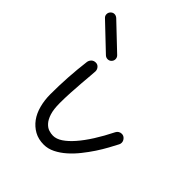

<svg xmlns="http://www.w3.org/2000/svg" viewBox="-161 -464 554 554"><g transform="rotate(45 116.5 -186.5)"><path d="M19 -97.2Q19 -167.5 27.8 -237.3Q28.8 -244.1 33.9 -249.3Q39.1 -254.4 47.4 -254.4Q54.7 -254.4 59.6 -248.8Q64.5 -243.2 64.5 -235.8Q64.5 -232.9 63.2 -218.3Q62 -203.6 60.3 -183.3Q58.6 -163.1 57.4 -140.4Q56.2 -117.7 56.2 -98.6Q56.2 -72.8 61.3 -56.9Q66.4 -41 74.5 -32.2Q82.5 -23.4 91.6 -20.5Q100.6 -17.6 108.9 -17.6Q122.6 -17.6 137.2 -27.3Q151.9 -37.1 167.2 -54.7Q182.6 -72.3 198.2 -96.9Q213.9 -121.6 229 -151.9Q231.4 -156.7 235.8 -159.4Q240.2 -162.1 245.6 -162.1Q253.4 -162.1 258.5 -156.2Q263.7 -150.4 263.7 -143.6Q263.7 -138.7 261.7 -135.3Q255.9 -124 247.1 -107.9Q238.3 -91.8 227.1 -74.7Q215.8 -57.6 202.4 -40.8Q189 -23.9 173.8 -10.5Q158.7 2.9 142.1 11.2Q125.5 19.5 108.4 19.5Q86.4 19.5 69.8 10.3Q53.2 1 41.7 -14.6Q30.3 -30.3 24.7 -51.5Q19 -72.8 19 -97.2ZM75.7 -313Q80.6 -308.1 80.6 -301.3Q80.6 -294.9 75.9 -290Q71.3 -285.2 64.5 -285.2Q58.1 -285.2 53.2 -289.6L-24.9 -363.8Q-29.8 -368.2 -29.8 -375Q-29.8 -381.8 -24.9 -386.7Q-20 -391.6 -13.7 -391.6Q-7.8 -391.6 -2.4 -387.2L75.7 -313Z"/></g></svg>

Font: Sacramento
Style: Regular
Weight: 400
Designer: Astigmatic (AOETI)
Foundry: Astigmatic (AOETI)
Version: Version 1.000